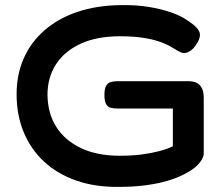

<svg xmlns="http://www.w3.org/2000/svg" viewBox="-20 -718 872 752"><path d="M445 14Q352 15 278 -11Q204 -37 152 -85.5Q100 -134 72.5 -201Q45 -268 45 -349Q45 -426 73 -489.5Q101 -553 154.5 -599.5Q208 -646 283.5 -671.5Q359 -697 454 -698Q513 -699 562 -691Q611 -683 650 -669.5Q689 -656 716 -637Q736 -624 749 -610.5Q762 -597 763 -584Q764 -576 760 -565Q756 -554 748 -543Q738 -527 725 -518.5Q712 -510 700 -510Q694 -510 683 -515.5Q672 -521 656 -531Q637 -543 608.5 -553.5Q580 -564 540.5 -570Q501 -576 450 -576Q360 -576 296.5 -547Q233 -518 199.5 -466.5Q166 -415 166 -346Q167 -274 200.5 -221Q234 -168 297 -138Q360 -108 449 -108Q497 -108 535 -113Q573 -118 603.5 -126Q634 -134 657 -145V-293H439Q425 -293 413.5 -296Q402 -299 395.5 -310.5Q389 -322 389 -346Q389 -371 396 -382.5Q403 -394 415 -397Q427 -400 440 -400H717Q741 -400 754 -391.5Q767 -383 772.5 -368.5Q778 -354 778 -335V-118Q778 -98 757.5 -75.5Q737 -53 702 -36Q674 -21 636.5 -10Q599 1 551.5 7.5Q504 14 445 14Z"/></svg>

Font: Fredoka SemiExpanded Medium
Style: Regular
Weight: 500
Width: 6
Designer: Ben Nathan
Foundry: Milena B. Brandão, Ben Nathan
Version: Version 2.001